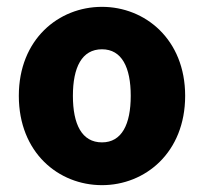

<svg xmlns="http://www.w3.org/2000/svg" viewBox="-20 -529 595 561"><path d="M278 12C404 12 521 -83 521 -249C521 -414 404 -509 278 -509C151 -509 35 -414 35 -249C35 -83 151 12 278 12ZM278 -113C219 -113 193 -166 193 -249C193 -332 219 -385 278 -385C336 -385 362 -332 362 -249C362 -166 336 -113 278 -113Z"/></svg>

Font: Source Sans Pro
Style: Bold
Weight: 700
Designer: Paul D. Hunt
Foundry: Adobe Systems Incorporated
Version: Version 3.006;hotconv 1.0.111;makeotfexe 2.5.65597